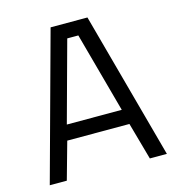

<svg xmlns="http://www.w3.org/2000/svg" viewBox="-104 -781 804 871"><g transform="rotate(-15 298.0 -345.5)"><path d="M23 0 212 -691H385L573 0H493L444 -175H152L103 0ZM169 -246H427L324 -623H272Z"/></g></svg>

Font: Cairo-CLs
Style: CLs-Regular
Weight: 400
Version: Version 3.130;gftools[0.9.24]